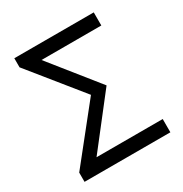

<svg xmlns="http://www.w3.org/2000/svg" viewBox="-170 -861 942 990"><g transform="rotate(-30 300.5 -366.5)"><path d="M49 0H560V-79H166L396 -374L171 -655H527V-733H54V-679L302 -372L49 -55Z"/></g></svg>

Font: Squished Noto Sans CJK JP Regular
Style: Regular
Weight: 400
Designer: Ryoko NISHIZUKA (kana & ideographs); Paul D. Hunt (Latin, Greek & Cyrillic); Wenlong ZHANG (bopomofo); Sandoll Communica
Foundry: Adobe Systems Incorporated
Version: Version 1.004;PS 1.004;hotconv 1.0.82;makeotf.lib2.5.63406